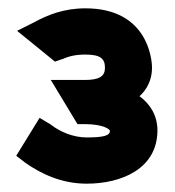

<svg xmlns="http://www.w3.org/2000/svg" viewBox="-20 -820 419 461"><path d="M19 -446 41 -429C77 -404 126 -379 188 -379C272 -379 358 -415 358 -507C358 -542 341 -570 315 -589C333 -605 345 -629 345 -657C345 -679 334 -800 185 -800C133 -800 94 -784 61 -766L21 -746L112 -672L129 -678H130C145 -685 162 -689 185 -689C223 -689 232 -678 232 -657C232 -637 219 -628 183 -628H102L166 -522H183C229 -522 244 -509 244 -506C244 -495 231 -490 188 -490C155 -490 124 -504 103 -520L102 -521L75 -537Z"/></svg>

Font: Charger Sport
Style: Ult
Weight: 1000
Designer: Jasper
Foundry: Cannot Into Space Fonts
Version: Version 1.1